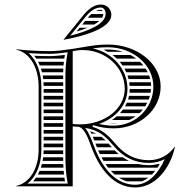

<svg xmlns="http://www.w3.org/2000/svg" viewBox="-20 -820 825 845"><path d="M354.8 -728 341.8 -712H394.3C403.3 -717.1 411.1 -722.5 417.3 -728ZM330.5 -698C326.1 -692.7 321.8 -687.3 317.5 -682H320.2C336.6 -687 351.7 -692.4 365.2 -698ZM402.1 -772H431.6C429.2 -775.4 426.2 -777 424 -777C416.3 -777 409.1 -775.2 402.1 -772ZM381.5 -758C376.4 -753.3 371.3 -748 366.2 -742H429.5C432.7 -747.2 434.6 -752.5 434.9 -758ZM261 -645C370.9 -665.5 470 -700.5 470 -755C470 -779.8 449.8 -800 425 -800C393.1 -800 367.8 -779 345.7 -751.7L260 -646ZM289.1 -662.9 355 -744.1C374.5 -768.1 396.2 -787 424 -787C435.6 -787 445 -774.9 445 -760C445 -713.6 370.2 -684 289.1 -662.9ZM551 -428C551 -422.6 550.6 -417.2 550.1 -412H642.7C643.6 -417.3 644.3 -422.6 644.6 -428ZM547.8 -398C546.7 -392.6 545.3 -387.2 543.6 -382H634.5C636.5 -387.2 638.2 -392.6 639.7 -398ZM538.2 -368C535.9 -362.5 533.1 -357.2 530.1 -352H619.2C622.5 -357.1 625.6 -362.5 628.3 -368ZM521 -338C517 -332.4 512.7 -327.1 508 -322H594.1C599.4 -327 604.4 -332.3 609 -338ZM493.7 -308C487.3 -302.3 480.4 -296.9 473.1 -292H549.4C559.2 -296.5 568.4 -301.8 577.1 -308ZM454.2 -592H520.7C500.3 -598.5 478.2 -602 455 -602C448.6 -602 440.3 -601.8 435.8 -601.6C442.1 -598.7 448.2 -595.5 454.2 -592ZM475 -578C481.6 -573 487.8 -567.7 493.6 -562H579.6C571.7 -567.9 563.2 -573.3 554.2 -578ZM506.7 -548C511.1 -542.9 515.2 -537.5 518.9 -532H610.9C606.4 -537.6 601.5 -542.9 596.2 -548ZM527.6 -518C530.6 -512.8 533.2 -507.5 535.6 -502H630.2C627.5 -507.5 624.5 -512.8 621.1 -518ZM541.1 -488C542.9 -482.8 544.5 -477.4 545.8 -472H641.1C639.8 -477.4 638.1 -482.8 636.2 -488ZM548.7 -458C549.5 -452.7 550.2 -447.4 550.5 -442H645C644.9 -447.4 644.4 -452.7 643.7 -458ZM498.4 -278H456.5C464.5 -277.3 471.5 -277 480 -277C486.2 -277 492.4 -277.3 498.4 -278ZM444.9 -202C438.9 -207.8 432.7 -213.1 426.1 -218H388.3C390.5 -213 392.7 -207.7 394.9 -202ZM458.3 -188H400.2C400.7 -186.6 401.2 -185.3 401.7 -183.9C403.1 -180.1 404.5 -176.2 406.2 -172H472.2C471.7 -172.5 471.3 -173.1 470.8 -173.6C466.6 -178.6 462.5 -183.4 458.3 -188ZM403.3 -232C396.4 -235.4 389 -238.3 381 -240.8C379.7 -241.2 377 -241.9 376.8 -242C378.5 -238.7 380.2 -235.4 381.9 -232ZM484.9 -158H412C414.2 -152.8 416.6 -147.5 419.2 -142H501.9C496.1 -147 490.4 -152.3 484.9 -158ZM520 -128H426.3C429.1 -122.7 432.1 -117.3 435.3 -112H547.6C538.1 -116.5 528.9 -121.9 520 -128ZM588.2 -98H444.3C447.9 -92.6 451.8 -87.2 455.9 -82H673.2C676.6 -87.1 679.8 -92.5 682.9 -98H675.8C663.1 -94.8 649.7 -93 635 -93C618.7 -93 603.1 -94.7 588.2 -98ZM604 -22C614.3 -25.6 624 -31 633.3 -38H503.4C514.3 -31.1 526.1 -25.6 538.8 -22ZM663.1 -68H467.9C473.1 -62.4 478.6 -57 484.4 -52H649.2C654 -56.9 658.7 -62.3 663.1 -68ZM125.8 -22H266C265 -27.4 264.2 -32.8 263.5 -38H138.1C134.3 -32.4 130.2 -27 125.8 -22ZM159.6 -82H259.2C258.9 -87.3 258.7 -92.6 258.5 -98H164.4C163 -92.6 161.4 -87.2 159.6 -82ZM154.3 -68C151.9 -62.5 149.3 -57.2 146.5 -52H261.7C261.1 -57.4 260.6 -62.7 260.2 -68ZM172 -158C172 -152.6 171.8 -147.3 171.4 -142H258V-158ZM170 -128C169.4 -122.6 168.5 -117.3 167.5 -112H258.2C258.1 -117.3 258.1 -122.6 258 -128ZM172 -202H258V-218H172ZM172 -188V-172H258V-188ZM172 -428V-412H258V-428ZM172 -398V-382H258V-398ZM172 -368V-352H258V-368ZM172 -338V-322H258V-338ZM172 -308V-292H258V-308ZM172 -278V-262H258V-278ZM172 -248V-232H258V-248ZM139.5 -562H263C263.8 -567.3 264.6 -572.6 265.5 -578H263.1C240.6 -575.1 218.4 -573 197.8 -573C174.1 -573 152.4 -573.6 130.5 -574.7C133.7 -570.6 136.7 -566.4 139.5 -562ZM147.6 -548C150.4 -542.8 152.8 -537.5 155.1 -532H259.6C260.1 -537.4 260.6 -542.7 261.2 -548ZM160.2 -518C162 -512.8 163.5 -507.4 164.8 -502H258.1C258.2 -507.4 258.4 -512.7 258.7 -518ZM167.8 -488C168.8 -482.7 169.6 -477.4 170.2 -472H258V-488ZM171.4 -458C171.8 -452.7 172 -447.4 172 -442H258V-458ZM278 -12H100.8C141 -43.4 162 -99.6 162 -160V-440C162 -499 142.7 -553.4 106.2 -586.3C136.7 -584.1 165.4 -583 197.8 -583C222.6 -583 253.5 -586.6 278 -590.1C271.1 -555.4 268 -525.4 268 -490V-140C268 -94.7 269.2 -56.2 278 -12ZM300 -274.4V-595C307 -596 313 -596.9 320 -598C328.1 -599.3 335 -599.8 343.2 -599.8C445.8 -599.8 529 -523.3 529 -429C529 -340.8 440.2 -272.6 331.3 -272.6C321 -272.6 310.5 -273.2 300 -274.4ZM300 -263.7C307.2 -262.8 313.3 -262.5 320.6 -262.5C348.2 -262.5 365.1 -220 381 -176.3C418 -74.7 481.4 5 575 5C660 5 727.1 -72.5 750 -173H748C720.5 -135.6 681.2 -115 635 -115C573 -115 526.4 -141.6 487.7 -187.7C461.8 -218.5 432.5 -248.5 386.8 -262L389.5 -269.1C420.6 -260 447.8 -255 480 -255C594.3 -255 687 -337.4 687 -439C687 -541.1 583.1 -624 455 -624C413.2 -624 381.4 -618.7 345.3 -612.4C331.2 -609.9 316.3 -607.4 300 -605C264.2 -599.7 231.9 -595 197.8 -595C146.5 -595 103.1 -597.9 52 -603V-601C113.9 -587.7 150 -518.7 150 -440V-160C150 -82.8 113.6 -15.2 52 -2V0H300ZM354.8 -257C365.1 -255.1 373.8 -253.3 383.8 -250.4C426.3 -237.5 452.5 -210.9 478.5 -180C522 -128.1 572.4 -103 635 -103C662.5 -103 685.8 -109.8 705 -119.8C676.9 -56.7 632.6 -7 575 -7C465.4 -7 412.4 -125.2 392.3 -180.4C378.7 -217.9 367.1 -242.4 354.8 -257ZM415.8 -274.5C488.7 -299.9 541 -357.4 541 -429C541 -516.3 475.1 -588.5 387.7 -607.1C408.8 -610.1 430 -612 455 -612C565.4 -612 655 -534.5 655 -439C655 -344.1 576.6 -267 480 -267C457.1 -267 437 -269.6 415.8 -274.5Z"/></svg>

Font: SortefaxS02
Style: Medium
Weight: 500
Designer: gluk
Foundry: gluk
Version: Version 0.261